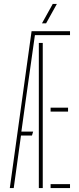

<svg xmlns="http://www.w3.org/2000/svg" viewBox="-20 -959 402 979"><path d="M141 -800H337V-780H158L113 -461L89 -288H149L143 -268H87L50 0H30ZM178 0V-740H198V0ZM238 -410H327V-390H238ZM238 0V-20H337V0ZM194 -840 249 -939H270L215 -840Z"/></svg>

Font: Big Shoulders Stencil Display Thin Thin
Style: Regular
Weight: 250
Version: Version 2.001